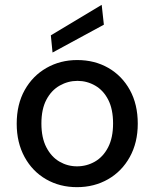

<svg xmlns="http://www.w3.org/2000/svg" viewBox="-20 -761 638 793"><path d="M298 12Q227 12 170.5 -20.5Q114 -53 81.5 -112.5Q49 -172 49 -250Q49 -330 82 -389Q115 -448 172 -480.5Q229 -513 299 -513Q371 -513 427.5 -480.5Q484 -448 516.5 -389Q549 -330 549 -250Q549 -172 516 -112.5Q483 -53 426 -20.5Q369 12 298 12ZM298 -74Q338 -74 372 -93.5Q406 -113 426.5 -152.5Q447 -192 447 -251Q447 -310 427 -349Q407 -388 373 -407.5Q339 -427 300 -427Q261 -427 226.5 -407.5Q192 -388 171.5 -349Q151 -310 151 -251Q151 -192 171.5 -152.5Q192 -113 225.5 -93.5Q259 -74 298 -74ZM197 -544 190 -615 400 -741 409 -659Z"/></svg>

Font: DM Sans 17pt Medium
Style: Regular
Weight: 500
Version: Version 4.004;gftools[0.9.30]